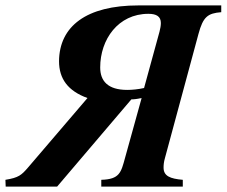

<svg xmlns="http://www.w3.org/2000/svg" viewBox="-85 -689 837 709"><path d="M732 -669H426C234 -669 134 -592 133 -463C133 -398 166 -353 238 -327L19 -71C-6 -42 -16 -33 -65 -25L-64 0H126L400 -322C411 -322 424 -324 438 -327L377 -107C362 -52 357 -27 289 -25V0H590V-25C543 -29 519 -39 519 -70C519 -80 520 -91 524 -105L648 -564C665 -627 682 -640 732 -644ZM447 -364C425 -359 402 -357 385 -357C313 -357 285 -390 285 -440C285 -543 351 -638 463 -638C493 -638 509 -628 509 -604C509 -594 507 -584 504 -572Z"/></svg>

Font: STIXGeneral
Style: Bold Italic
Weight: 700
Italic angle: -16.33°
Designer: MicroPress Inc., with final additions and corrections provided by Coen Hoffman, Elsevier (retired)
Version: Version 1.1.0